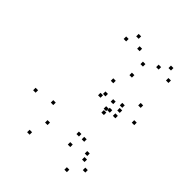

<svg xmlns="http://www.w3.org/2000/svg" viewBox="-238 -951 1096 1096"><g transform="rotate(45 310.0 -403.0)"><path d="M404.6 -170.6V-190.6H384.6V-170.6ZM447.2 -170.6V-190.6H427.2V-170.6ZM478.2 -391.1V-411.1H458.2V-391.1ZM433.1 -391.1V-411.1H413.1V-391.1ZM231.6 -90.1V-110.1H211.6V-90.1ZM174.2 -193.9V-213.9H154.2V-193.9ZM335.4 -414.2V-434.2H315.4V-414.2ZM412.1 -382.8V-402.8H392.1V-382.8ZM412.1 -439.6V-459.6H392.1V-439.6ZM349.8 -439.6V-459.6H329.8V-439.6ZM418.7 -357.8V-377.8H398.7V-357.8ZM474 -430.5V-450.5H454V-430.5ZM328.3 -524.2V-544.2H308.3V-524.2ZM53 -172.5V-192.5H33V-172.5ZM198.2 21.2V1.2H178.2V21.2ZM575.9 -50.7V-70.7H555.9V-50.7ZM516.8 -125.5V-145.5H496.8V-125.5ZM530.2 -90.2V-110.2H510.2V-90.2ZM581.9 -439.8V-459.8H561.9V-439.8ZM538.4 -535.4V-555.4H518.4V-535.4ZM463.7 -461.4V-481.4H443.7V-461.4ZM412.2 -93V-113H392.2V-93ZM499.8 22V2H479.8V22ZM549.8 -748V-768H529.8V-748ZM509.8 -808.5V-828.5H489.8V-808.5ZM456.2 -762.4V-782.4H436.2V-762.4ZM380.7 -711.2V-731.2H360.7V-711.2ZM305.2 -759.9V-779.9H285.2V-759.9ZM251.5 -806V-826H231.5V-806ZM211.4 -745V-765H191.4V-745ZM380.7 -622.2V-642.2H360.7V-622.2Z"/></g></svg>

Font: Monaspace Radon Dots Var
Style: Regular
Weight: 400
Designer: Riley Cran and the Lettermatic Team
Version: Version 1.100 (Monaspace Radon Dots)